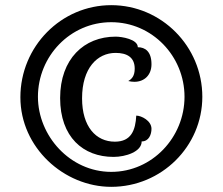

<svg xmlns="http://www.w3.org/2000/svg" viewBox="-20 -775 863 744"><path d="M411 -51C606 -51 764 -208 764 -400C764 -595 606 -755 411 -755C217 -755 59 -595 59 -398C59 -203 228 -51 411 -51ZM127 -400C127 -557 252 -689 411 -689C570 -689 695 -557 695 -400C695 -243 570 -109 411 -109C251 -109 127 -249 127 -400ZM428 -633C306 -633 213 -547 213 -395C213 -244 302 -167 420 -167C467 -167 529 -187 529 -227C557 -227 567 -254 567 -276C567 -307 528 -327 508 -327C505 -271 489 -226 425 -226C352 -226 298 -284 298 -394C298 -511 357 -570 428 -570C472 -570 502 -553 502 -509C502 -481 491 -469 477 -461C484 -459 494 -458 501 -458C539 -458 567 -484 567 -526C567 -576 542 -592 514 -592C514 -623 452 -633 428 -633Z"/></svg>

Font: Milonga
Style: Regular
Weight: 400
Designer: Pablo Impallari, Brenda Gallo, Rodrigo Fuenzalida
Foundry: Pablo Impallari, Brenda Gallo, Rodrigo Fuenzalida
Version: Version 1.000